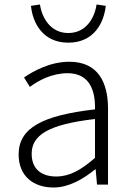

<svg xmlns="http://www.w3.org/2000/svg" viewBox="-20 -822 587 855"><path d="M218 13C286 13 350 -24 404 -68H406L412 0H461V-338C461 -456 416 -547 289 -547C202 -547 128 -505 87 -477L113 -435C150 -463 211 -496 281 -496C382 -496 405 -414 403 -335C168 -308 63 -252 63 -134C63 -35 132 13 218 13ZM230 -36C171 -36 121 -64 121 -137C121 -219 193 -268 403 -292V-119C340 -64 289 -36 230 -36ZM284 -632C399 -632 443 -721 451 -796L410 -802C401 -741 363 -675 284 -675C206 -675 167 -741 158 -802L118 -796C125 -721 170 -632 284 -632Z"/></svg>

Font: Source Han Sans SC Light
Style: Regular
Weight: 300
Designer: Ryoko NISHIZUKA (kana & ideographs); Paul D. Hunt (Latin, Greek & Cyrillic); Wenlong ZHANG (bopomofo); Sandoll Communica
Foundry: Adobe Systems Incorporated
Version: Version 1.004;PS 1.004;hotconv 1.0.82;makeotf.lib2.5.63406